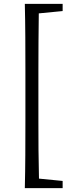

<svg xmlns="http://www.w3.org/2000/svg" viewBox="-20 -797 429 990"><path d="M180 -728Q179 -655 178.5 -581Q178 -507 178 -433V-172Q178 -99 178.5 -24.5Q179 50 181 124L303 136V173H108Q110 89 110.5 2.5Q111 -84 111 -172V-433Q111 -519 110.5 -605.5Q110 -692 108 -777H303V-740Z"/></svg>

Font: Noto Serif Oriya
Style: Regular
Weight: 400
Designer: David Williams
Foundry: Google LLC, David Williams
Version: Version 1.051; ttfautohint (v1.8.4.7-5d5b)